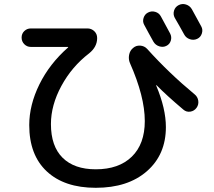

<svg xmlns="http://www.w3.org/2000/svg" viewBox="-20 -853 1040 933"><path d="M699.2 -792Q715.8 -800.8 734.4 -795.4Q752.9 -790 761.7 -773.4Q776.4 -746.1 806.6 -690.4Q815.4 -673.8 810.1 -655.8Q804.7 -637.7 788.1 -629.9Q772.5 -622.1 753.9 -627.9Q735.4 -633.8 725.6 -650.4Q717.8 -664.1 703.1 -690.9Q688.5 -717.8 680.7 -732.4Q671.9 -748 677.7 -766.1Q683.6 -784.2 699.2 -792ZM912.1 -808.6Q927.7 -780.3 958 -724.6Q966.8 -709 960.9 -690.4Q955.1 -671.9 938 -664.1Q920.9 -656.2 902.3 -662.6Q883.8 -668.9 875 -685.5Q868.2 -699.2 852.1 -726.6Q835.9 -753.9 829.1 -766.6Q820.3 -783.2 825.7 -801.3Q831.1 -819.3 848.1 -828.1Q865.2 -836.9 883.8 -831.1Q902.3 -825.2 912.1 -808.6ZM129.9 -625Q111.3 -625 98.1 -638.2Q85 -651.4 85 -670.4Q85 -689.5 98.1 -702.1Q111.3 -714.8 129.9 -714.8H405.3Q423.8 -714.8 438 -701.7Q452.1 -688.5 452.1 -668Q452.1 -625 413.1 -593.8Q329.1 -529.3 278.3 -435.5Q227.5 -341.8 227.5 -250Q227.5 -142.6 284.2 -86.4Q340.8 -30.3 445.3 -30.3Q557.6 -30.3 620.6 -91.8Q683.6 -153.3 683.6 -264.6Q683.6 -383.8 611.3 -546.9Q603.5 -565.4 607.4 -586.4Q611.3 -607.4 627 -620.1Q641.6 -632.8 661.6 -631.3Q681.6 -629.9 695.3 -615.2Q800.8 -498 925.8 -394.5Q940.4 -382.8 943.4 -363.8Q946.3 -344.7 935.1 -329.1Q923.8 -313.5 904.8 -310.5Q885.7 -307.6 871.1 -320.3Q790 -388.7 741.2 -438.5Q740.2 -440.4 739.3 -439.5V-436.5Q786.1 -325.2 786.1 -235.4Q786.1 -101.6 693.8 -21Q601.6 59.6 445.3 59.6Q293 59.6 207.5 -20Q122.1 -99.6 122.1 -245.1Q122.1 -342.8 171.4 -442.9Q220.7 -543 310.5 -622.1Q311.5 -623 311.5 -624Q311.5 -625 310.5 -625Z"/></svg>

Font: Rounded Mgen+ 1m medium
Style: Regular
Weight: 500
Designer: [Source Han Sans]
Ryoko NISHIZUKA  (kana & ideographs); Paul D. Hunt (Latin, Greek & Cyrillic); Wenlong ZHANG  (bopomofo
Version: Version 1.059.20150602